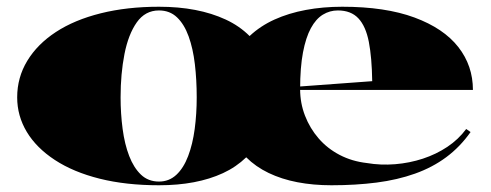

<svg xmlns="http://www.w3.org/2000/svg" viewBox="-20 -535 1458 570"><path d="M452 15Q354 15 276 -4.5Q198 -24 143 -60Q88 -96 59.5 -143.5Q31 -191 31 -246Q31 -305 61 -354.5Q91 -404 146 -440Q201 -476 279 -495.5Q357 -515 452 -515Q510 -515 559.5 -505.5Q609 -496 650 -477Q691 -458 721 -428Q753 -458 795 -477Q837 -496 888 -505.5Q939 -515 996 -515Q1124 -515 1210.5 -483Q1297 -451 1340.5 -395.5Q1384 -340 1384 -268H867V-278L1085 -294Q1084 -364 1075 -410.5Q1066 -457 1044 -480.5Q1022 -504 983 -504Q959 -504 938.5 -491.5Q918 -479 903 -451.5Q888 -424 879.5 -379.5Q871 -335 871 -270Q871 -229 885.5 -191.5Q900 -154 926 -124Q952 -94 988.5 -75Q1025 -56 1069 -51Q1110 -44 1153 -47.5Q1196 -51 1235.5 -64Q1275 -77 1308 -99Q1341 -121 1364 -152L1377 -143Q1346 -99 1305 -68.5Q1264 -38 1212 -19.5Q1160 -1 1098 7Q1036 15 964 15Q910 15 863 6Q816 -3 777.5 -21.5Q739 -40 711 -68Q681 -39 642 -21Q603 -3 555.5 6Q508 15 452 15ZM452 4Q482 4 503.5 -16Q525 -36 538.5 -71.5Q552 -107 558 -152Q564 -197 564 -246Q564 -298 558.5 -344.5Q553 -391 540 -427Q527 -463 505.5 -483.5Q484 -504 452 -504Q411 -504 386 -468.5Q361 -433 349.5 -374.5Q338 -316 338 -246Q338 -198 344 -152.5Q350 -107 363.5 -72Q377 -37 398.5 -16.5Q420 4 452 4Z"/></svg>

Font: Kalnia SemiExpanded SemiBold
Style: Regular
Weight: 600
Width: 6
Designer: Frida Medrano
Foundry: Frida Medrano
Version: Version 1.105